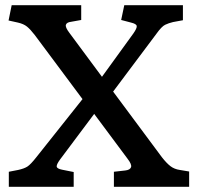

<svg xmlns="http://www.w3.org/2000/svg" viewBox="-20 -720 763 740"><path d="M14 0V-58L50 -65Q73 -70 85.5 -78Q98 -86 120 -114L298 -338L114 -585Q97 -607 84 -617.5Q71 -628 49 -633L13 -641L25 -700H293V-643L254 -636Q237 -634 234 -624.5Q231 -615 247 -594L373 -424L494 -591Q508 -611 507 -619.5Q506 -628 485 -633L447 -643L459 -700H685V-642L647 -635Q630 -631 616.5 -624.5Q603 -618 583 -590L416 -367L604 -114Q622 -91 637 -79.5Q652 -68 673 -65L709 -59V0H419V-58L463 -63Q481 -65 485 -75.5Q489 -86 471 -109L343 -281L212 -106Q198 -87 198.5 -78.5Q199 -70 219 -66L264 -57V0Z"/></svg>

Font: Literata 12pt Medium
Style: Regular
Weight: 500
Designer: Latin by Veronika Burian and Jose Scaglione. Greek by Irene Vlachou. Cyrillic by Vera Evstafieva.
Foundry: TypeTogether
Version: Version 3.002